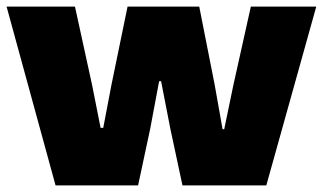

<svg xmlns="http://www.w3.org/2000/svg" viewBox="-25 -564 982 584"><path d="M144 0 -5 -544H203L255 -306L281 -175H289L314 -306L363 -544H581L628 -306L652 -171H657L685 -306L738 -544H937L785 0H530L493 -173L465 -317H459L432 -173L395 0Z"/></svg>

Font: Mona Sans Expanded Black
Style: Regular
Weight: 900
Width: 7
Designer: Deni Anggara
Foundry: GitHub
Version: Version 2.000